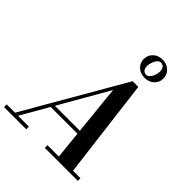

<svg xmlns="http://www.w3.org/2000/svg" viewBox="-318 -1182 1344 1344"><g transform="rotate(45 354.0 -510.0)"><path d="M20.5 0 462 -764.5H518.5L613.5 0H472.5L409 -624L51 0ZM-46.5 0V-26.5H173.5V0ZM357.5 0V-26.5H684V0ZM180 -231.5V-258H513V-231.5ZM504 -840Q461.5 -840 434.2 -865.8Q407 -891.5 407 -929.5Q407 -968 434.2 -994Q461.5 -1020 504 -1020Q547 -1020 574.2 -994Q601.5 -968 601.5 -929.5Q601.5 -891.5 574.2 -865.8Q547 -840 504 -840ZM498.5 -863Q509.5 -863 518.8 -871.2Q528 -879.5 535.2 -892.5Q542.5 -905.5 546.2 -920.2Q550 -935 550 -948Q550 -970 539.8 -983.5Q529.5 -997 509.5 -997Q498.5 -997 489 -988.8Q479.5 -980.5 472.8 -967.2Q466 -954 462 -939.2Q458 -924.5 458 -911Q458 -889 468.2 -876Q478.5 -863 498.5 -863Z"/></g></svg>

Font: Bodoni Moda 9pt SemiBold
Style: Italic
Weight: 600
Italic angle: -13°
Designer: Owen Earl
Foundry: indestructible type
Version: Version 2.004